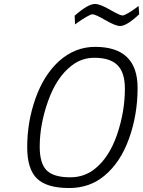

<svg xmlns="http://www.w3.org/2000/svg" viewBox="-20 -938 721 967"><path d="M328 9C397.3 9 456.7 -11.7 506 -53C560 -97.7 601.3 -160.2 630 -240.5C658.7 -320.8 673 -405.7 673 -495C673 -633 601.7 -702 459 -702C391 -702 330 -677.7 276 -629C225.3 -582.3 186.2 -519.8 158.5 -441.5C130.8 -363.2 117 -281.7 117 -197C117 -123 133.5 -70.2 166.5 -38.5C199.5 -6.8 253.3 9 328 9ZM334 -45C278 -45 238.3 -56.7 215 -80C191.7 -103.3 180 -143 180 -199C180 -273.7 194.2 -350.7 222.5 -430C250.8 -509.3 290 -568.3 340 -607C374 -633.7 412.3 -647 455 -647C508.3 -647 547.3 -634.5 572 -609.5C596.7 -584.5 609 -545.3 609 -492C609 -414 595.8 -336.7 569.5 -260C543.2 -183.3 505.7 -125.7 457 -87C421.7 -59 380.7 -45 334 -45ZM678 -908 662 -896C651.3 -888 639.2 -880 625.5 -872C611.8 -864 602.3 -860 597 -860C588.3 -860 567.3 -869.7 534 -889C500.7 -908.3 475.3 -918 458 -918C434.7 -918 400.7 -898.3 356 -859L358 -815L376 -828C387.3 -836 400.3 -844.3 415 -853C429.7 -861.7 440 -866 446 -866C455.3 -866 477 -856.2 511 -836.5C545 -816.8 569.7 -807 585 -807C607 -807 639 -826.7 681 -866Z"/></svg>

Font: RazerF5 Light
Style: Italic
Weight: 300
Foundry: Razer Inc.
Version: Version 2